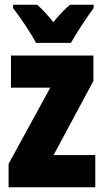

<svg xmlns="http://www.w3.org/2000/svg" viewBox="-20 -786 437 806"><path d="M131 -606H278C299 -645 345 -714 373 -752V-766H274C254 -750 231 -726 204 -693C178 -725 156 -749 136 -766H35V-752C61 -719 114 -641 131 -606ZM380 0V-135H205L372 -446V-553H26V-418H191L16 -98V0Z"/></svg>

Font: Noto Sans Lao Looped ExtraCondensed Black
Style: Regular
Weight: 900
Width: 2
Designer: Mark Frömberg, Ben Mitchell
Foundry: The Fontpad Ltd
Version: Version 1.002